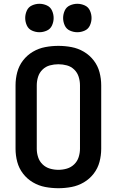

<svg xmlns="http://www.w3.org/2000/svg" viewBox="-20 -985 616 1013"><path d="M288 8Q323 8 357.5 1.5Q392 -5 422.5 -23Q453 -41 474.5 -69Q496 -97 505 -131Q514 -165 514 -200V-535Q514 -570 505 -604Q496 -638 474.5 -666Q453 -694 422.5 -712Q392 -730 357.5 -736.5Q323 -743 288 -743Q253 -743 218.5 -736.5Q184 -730 153.5 -712Q123 -694 101.5 -666Q80 -638 71 -604Q62 -570 62 -535V-200Q62 -165 71 -131Q80 -97 101.5 -69Q123 -41 153.5 -23Q184 -5 218.5 1.5Q253 8 288 8ZM288 -89Q265 -89 243 -95.5Q221 -102 204.5 -118Q188 -134 181 -156Q174 -178 174 -200V-535Q174 -558 181 -580Q188 -602 204.5 -618Q221 -634 243 -640Q265 -646 288 -646Q311 -646 333 -640Q355 -634 371.5 -618Q388 -602 395 -580Q402 -558 402 -535V-200Q402 -178 395 -156Q388 -134 371.5 -118Q355 -102 333 -95.5Q311 -89 288 -89ZM388 -815Q408 -815 427 -823.5Q446 -832 454.5 -851Q463 -870 463 -890Q463 -910 454.5 -929Q446 -948 427 -956.5Q408 -965 388 -965Q368 -965 349 -956.5Q330 -948 321.5 -929Q313 -910 313 -890Q313 -870 321.5 -851Q330 -832 349 -823.5Q368 -815 388 -815ZM188 -815Q208 -815 227 -823.5Q246 -832 254.5 -851Q263 -870 263 -890Q263 -910 254.5 -929Q246 -948 227 -956.5Q208 -965 188 -965Q168 -965 149 -956.5Q130 -948 121.5 -929Q113 -910 113 -890Q113 -870 121.5 -851Q130 -832 149 -823.5Q168 -815 188 -815Z"/></svg>

Font: Iosevka Sparkle Semibold
Style: Regular
Weight: 600
Designer: Belleve Invis
Foundry: Belleve Invis
Version: Version 4.5.0; ttfautohint (v1.8.3)